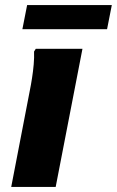

<svg xmlns="http://www.w3.org/2000/svg" viewBox="-20 -740 463 760"><path d="M24.4 0 97.8 -380.4Q102.5 -403.2 106.7 -430.3Q111 -457.4 113.4 -484.9Q115.8 -512.4 114.8 -536L121.6 -546.8H306.4L200.4 0ZM87.4 -720H422.6L403.8 -624.4H68.6Z"/></svg>

Font: Kufam
Style: Italic
Weight: 400
Italic angle: -11°
Designer: Artur Schmal
Foundry: Original Type
Version: Version 1.301; ttfautohint (v1.8.3)